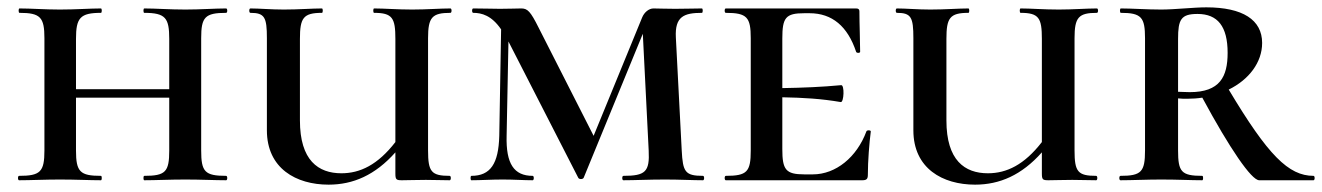

<svg xmlns="http://www.w3.org/2000/svg" viewBox="-20 -491 3601 523"><path d="M596 -12C538 -12 528 -23 528 -81V-387C528 -444 538 -456 596 -456C600 -456 600 -468 596 -468C566 -468 526 -465 485 -465C442 -465 404 -468 373 -468C370 -468 370 -456 373 -456C431 -456 441 -442 441 -385V-248H187V-385C187 -442 198 -456 255 -456C258 -456 258 -468 255 -468C225 -468 187 -465 143 -465C103 -465 64 -468 33 -468C30 -468 30 -456 33 -456C90 -456 101 -444 101 -387V-81C101 -23 90 -12 32 -12C28 -12 28 0 32 0C63 0 103 -2 143 -2C187 -2 224 0 255 0C258 0 258 -12 255 -12C198 -12 187 -23 187 -81V-225H441V-81C441 -23 431 -12 373 -12C370 -12 370 0 373 0C404 0 442 -2 485 -2C526 -2 566 0 596 0C600 0 600 -12 596 -12Z M1207 -456C1211 -456 1211 -468 1207 -468C1179 -468 1142 -465 1103 -465C1062 -465 1027 -468 999 -468C996 -468 996 -456 999 -456C1049 -456 1057 -442 1057 -385V-104C1009 -42 961 -19 910 -19C847 -19 797 -54 797 -163V-385C797 -442 806 -456 857 -456C860 -456 860 -468 857 -468C830 -468 794 -465 753 -465C719 -465 686 -468 662 -468C658 -468 658 -456 662 -456C701 -456 707 -444 707 -387V-136C707 -32 787 12 875 12C942 12 1002 -14 1057 -76V-19C1057 -2 1059 0 1075 0C1095 0 1112 -1 1140 -1C1163 -1 1183 0 1205 0C1209 0 1209 -12 1205 -12C1155 -12 1146 -23 1146 -81V-387C1146 -444 1157 -456 1207 -456Z M1895 -12C1846 -12 1840 -23 1837 -81L1821 -389C1818 -446 1843 -456 1892 -456C1895 -456 1895 -468 1892 -468C1869 -468 1852 -467 1819 -467C1793 -467 1770 -468 1760 -468C1748 -468 1735 -458 1729 -443L1597 -121L1447 -416C1425 -460 1417 -468 1400 -468C1388 -468 1368 -467 1342 -467C1325 -467 1294 -468 1269 -468C1265 -468 1265 -456 1269 -456C1292 -456 1319 -449 1345 -411L1340 -121C1338 -45 1316 -12 1264 -12C1261 -12 1261 0 1264 0C1289 0 1319 -2 1349 -2C1381 -2 1406 0 1431 0C1435 0 1435 -12 1431 -12C1380 -12 1358 -45 1360 -121L1365 -378L1555 -7C1557 -2 1568 -2 1570 -7L1731 -399L1747 -81C1750 -23 1738 -12 1678 -12C1674 -12 1674 0 1678 0C1709 0 1747 -2 1792 -2C1831 -2 1867 0 1895 0C1899 0 1899 -12 1895 -12Z M2340 -133C2314 -63 2257 -16 2194 -16H2171C2120 -16 2111 -29 2111 -85V-226C2168 -225 2218 -222 2270 -213C2279 -211 2281 -261 2271 -259C2218 -254 2168 -252 2111 -251V-386C2111 -443 2120 -455 2171 -455H2185C2247 -455 2289 -419 2312 -350C2313 -346 2323 -346 2323 -350C2323 -375 2321 -427 2321 -460C2321 -465 2319 -468 2312 -468H1957C1953 -468 1953 -456 1957 -456C2015 -456 2025 -444 2025 -387V-81C2025 -23 2015 -12 1957 -12C1953 -12 1953 0 1957 0H2329C2341 0 2344 -4 2344 -15C2344 -53 2348 -102 2352 -133C2352 -137 2341 -137 2340 -133Z M2968 -456C2972 -456 2972 -468 2968 -468C2940 -468 2903 -465 2864 -465C2823 -465 2788 -468 2760 -468C2757 -468 2757 -456 2760 -456C2810 -456 2818 -442 2818 -385V-104C2770 -42 2722 -19 2671 -19C2608 -19 2558 -54 2558 -163V-385C2558 -442 2567 -456 2618 -456C2621 -456 2621 -468 2618 -468C2591 -468 2555 -465 2514 -465C2480 -465 2447 -468 2423 -468C2419 -468 2419 -456 2423 -456C2462 -456 2468 -444 2468 -387V-136C2468 -32 2548 12 2636 12C2703 12 2763 -14 2818 -76V-19C2818 -2 2820 0 2836 0C2856 0 2873 -1 2901 -1C2924 -1 2944 0 2966 0C2970 0 2970 -12 2966 -12C2916 -12 2907 -23 2907 -81V-387C2907 -444 2918 -456 2968 -456Z M3558 -12C3490 -12 3434 -68 3327 -247C3382 -274 3418 -321 3418 -374C3418 -437 3365 -471 3266 -471C3231 -471 3180 -465 3143 -465C3104 -465 3064 -468 3033 -468C3030 -468 3030 -456 3033 -456C3089 -456 3099 -444 3099 -387V-81C3099 -23 3089 -12 3032 -12C3028 -12 3028 0 3032 0C3063 0 3104 -2 3143 -2C3188 -2 3224 0 3255 0C3258 0 3258 -12 3255 -12C3198 -12 3189 -23 3189 -81V-223C3197 -222 3206 -222 3214 -222C3228 -222 3242 -223 3255 -225C3330 -86 3389 0 3410 0H3558C3562 0 3562 -12 3558 -12ZM3189 -241V-385C3189 -438 3197 -453 3242 -453C3297 -453 3324 -419 3324 -347C3324 -282 3303 -240 3221 -240C3208 -240 3198 -241 3189 -241Z"/></svg>

Font: Cormorant SC Semi
Style: Regular
Weight: 600
Designer: Christian Thalmann (Catharsis Fonts)
Version: Version 1.000;PS 001.000;hotconv 1.0.70;makeotf.lib2.5.58329